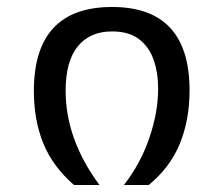

<svg xmlns="http://www.w3.org/2000/svg" viewBox="-20 -530 640 550"><path d="M192 0Q131 -53 104 -119.5Q77 -186 77 -269Q77 -510 301 -510Q523 -510 523 -271Q523 -186 495 -118Q467 -50 406 0H335Q383 -62 408 -135.5Q433 -209 433 -276Q433 -322 420 -359Q407 -396 378 -418Q349 -440 301 -440Q238 -440 203 -397.5Q168 -355 168 -270Q168 -131 265 0Z"/></svg>

Font: PlemolJP35 Console
Style: Regular
Weight: 400
Version: v2.0.3; ttfautohint (v1.8.4.7-5d5b-dirty) -l 6 -r 45 -G 200 